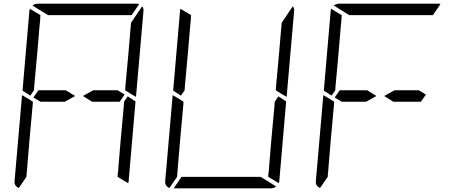

<svg xmlns="http://www.w3.org/2000/svg" viewBox="-20 -1020 2488 1040"><path d="M485 -531H617L655 -508L628 -469H479L429 -500ZM672 -498 714 -471 677 -41Q677 -34 674 -28L617 -62V-70L618 -82L619 -83L623 -134L634 -265L651 -450L652 -469ZM144 -502 102 -529 139 -959Q139 -966 142 -972L199 -938L198 -928V-918L193 -866L182 -735L165 -548L164 -531ZM82 -2Q56 -12 59 -41L99 -500V-505L133 -485L150 -474L158 -469L157 -452L140 -265L129 -134L125 -83L124 -82V-72L123 -62ZM240 -938 156 -990Q169 -1000 184 -1000H452H720Q730 -1000 734 -998L693 -938H663H477H415ZM331 -469H199L161 -492L188 -531H337L387 -500ZM757 -959 717 -500V-495L683 -515L666 -526L658 -531L659 -550L676 -735L687 -866L690 -897L750 -986Q759 -974 757 -959Z M1488 -498 1530 -471 1493 -41Q1493 -34 1490 -28L1433 -62V-70L1434 -82L1435 -83L1439 -134L1450 -265L1467 -450L1468 -469ZM960 -502 918 -529 955 -959Q955 -966 958 -972L1015 -938L1014 -928V-918L1009 -866L998 -735L981 -548L980 -531ZM898 -2Q872 -12 875 -41L915 -500V-505L949 -485L966 -474L974 -469L973 -452L956 -265L945 -134L941 -83L940 -82V-72L939 -62ZM1392 -62 1476 -10Q1463 0 1448 0H1180H921L963 -62H969H1155H1217ZM1573 -959 1533 -500V-495L1499 -515L1482 -526L1474 -531L1475 -550L1492 -735L1503 -866L1506 -897L1566 -986Q1575 -974 1573 -959Z M2117 -531H2249L2287 -508L2260 -469H2111L2061 -500ZM1776 -502 1734 -529 1771 -959Q1771 -966 1774 -972L1831 -938L1830 -928V-918L1825 -866L1814 -735L1797 -548L1796 -531ZM1714 -2Q1688 -12 1691 -41L1731 -500V-505L1765 -485L1782 -474L1790 -469L1789 -452L1772 -265L1761 -134L1757 -83L1756 -82V-72L1755 -62ZM1872 -938 1788 -990Q1801 -1000 1816 -1000H2084H2352Q2362 -1000 2366 -998L2325 -938H2295H2109H2047ZM1963 -469H1831L1793 -492L1820 -531H1969L2019 -500Z"/></svg>

Font: DSEG14 Modern
Style: Light Italic
Weight: 300
Italic angle: -5°
Designer: Keshikan(Twitter:@keshinomi_88pro)
Version: Version 0.46